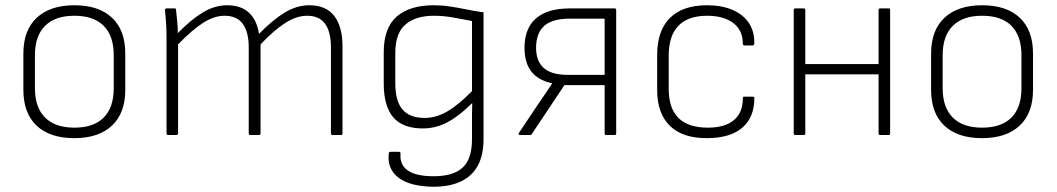

<svg xmlns="http://www.w3.org/2000/svg" viewBox="-20 -514 4023 731"><path d="M263 12Q170 12 119.5 -35.5Q69 -83 69 -172V-310Q69 -399 120 -446.5Q171 -494 263 -494Q356 -494 406.5 -446.5Q457 -399 457 -310V-172Q457 -83 406 -35.5Q355 12 263 12ZM263 -28Q337 -28 375 -66.5Q413 -105 413 -178V-304Q413 -377 375 -415.5Q337 -454 263 -454Q190 -454 151.5 -415.5Q113 -377 113 -304V-178Q113 -105 151.5 -66.5Q190 -28 263 -28Z M620 0Q614 0 614 -6V-367Q614 -395 612.5 -422.5Q611 -450 608 -475Q608 -482 615 -482H645Q650 -482 650 -478Q652 -457 654.5 -434.5Q657 -412 657 -388Q708 -440 753 -467Q798 -494 845 -494Q897 -494 927.5 -466Q958 -438 966 -385Q1019 -439 1064.5 -466.5Q1110 -494 1158 -494Q1221 -494 1252.5 -453.5Q1284 -413 1284 -337V-6Q1284 0 1278 0H1246Q1240 0 1240 -6V-333Q1240 -392 1218 -423Q1196 -454 1149 -454Q1109 -454 1066 -426.5Q1023 -399 972 -345V-6Q972 0 965 0H933Q927 0 927 -6V-333Q927 -392 904.5 -423Q882 -454 835 -454Q795 -454 752.5 -426.5Q710 -399 658 -345V-6Q658 0 652 0Z M1630 197Q1542 196 1498 163Q1454 130 1460 72Q1460 64 1467 64H1499Q1505 64 1505 71Q1501 113 1532.5 135Q1564 157 1631 157Q1706 157 1741.5 124Q1777 91 1777 16V-35Q1777 -56 1777 -77.5Q1777 -99 1778 -120L1777 -121Q1728 -72 1683.5 -48.5Q1639 -25 1590 -25Q1514 -25 1477.5 -67Q1441 -109 1441 -197V-315Q1441 -408 1490.5 -451Q1540 -494 1631 -494Q1662 -494 1692 -489.5Q1722 -485 1754 -478.5Q1786 -472 1821 -467V15Q1821 76 1799.5 116Q1778 156 1735.5 176.5Q1693 197 1630 197ZM1597 -65Q1640 -65 1682.5 -89.5Q1725 -114 1777 -167V-434Q1741 -441 1704.5 -447.5Q1668 -454 1632 -454Q1563 -454 1524 -421Q1485 -388 1485 -312V-198Q1485 -129 1512.5 -97Q1540 -65 1597 -65Z M1960 0Q1956 0 1955 -2Q1954 -4 1955 -7L2034 -125Q2046 -142 2058 -160Q2070 -178 2082 -196V-197Q2030 -208 2003.5 -241Q1977 -274 1977 -332Q1977 -382 1997 -415.5Q2017 -449 2055.5 -465.5Q2094 -482 2150 -482H2320Q2326 -482 2326 -476V-6Q2326 0 2320 0H2288Q2282 0 2282 -6V-190H2129L2005 -4Q2003 0 1998 0ZM2141 -229H2282V-443H2150Q2082 -443 2051.5 -415Q2021 -387 2021 -332Q2021 -281 2050.5 -255Q2080 -229 2141 -229Z M2674 12Q2580 13 2531 -34.5Q2482 -82 2482 -171V-305Q2482 -397 2530.5 -445.5Q2579 -494 2672 -494Q2728 -494 2768.5 -476.5Q2809 -459 2830.5 -427.5Q2852 -396 2852 -352Q2852 -341 2846 -341H2814Q2808 -341 2808 -349Q2808 -399 2771.5 -426.5Q2735 -454 2672 -454Q2600 -454 2563 -416Q2526 -378 2526 -302V-175Q2526 -102 2563 -65Q2600 -28 2675 -28Q2740 -28 2774 -56.5Q2808 -85 2808 -138Q2808 -146 2813 -146H2846Q2852 -146 2852 -140Q2852 -68 2807 -28.5Q2762 11 2674 12Z M3331 0Q3325 0 3325 -6V-476Q3325 -482 3331 -482H3364Q3369 -482 3369 -476V-6Q3369 0 3364 0ZM3008 0Q3002 0 3002 -6V-476Q3002 -482 3008 -482H3040Q3046 -482 3046 -476V-6Q3046 0 3040 0ZM3037 -231V-270H3335V-231Z M3719 12Q3626 12 3575.5 -35.5Q3525 -83 3525 -172V-310Q3525 -399 3576 -446.5Q3627 -494 3719 -494Q3812 -494 3862.5 -446.5Q3913 -399 3913 -310V-172Q3913 -83 3862 -35.5Q3811 12 3719 12ZM3719 -28Q3793 -28 3831 -66.5Q3869 -105 3869 -178V-304Q3869 -377 3831 -415.5Q3793 -454 3719 -454Q3646 -454 3607.5 -415.5Q3569 -377 3569 -304V-178Q3569 -105 3607.5 -66.5Q3646 -28 3719 -28Z"/></svg>

Font: Sofia Sans ExtraLight
Style: Regular
Weight: 250
Version: Version 4.100-B